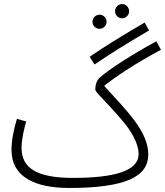

<svg xmlns="http://www.w3.org/2000/svg" viewBox="-20 -912 819 953"><path d="M587 -821C605 -821 621 -838 621 -856C621 -875 605 -892 587 -892C566 -892 551 -875 551 -856C551 -838 566 -821 587 -821ZM475 -769C493 -769 509 -785 509 -804C509 -823 493 -839 475 -839C454 -839 439 -823 439 -804C439 -785 454 -769 475 -769ZM449 -592C525 -643 605 -694 720 -761L698 -800C583 -733 502 -683 425 -630ZM323 21C605 21 716 -36 716 -145C716 -262 604 -367 497 -486C563 -538 656 -599 779 -665L756 -707C640 -644 523 -570 472 -524C460 -511 453 -492 453 -468C453 -454 489 -427 580 -322C632 -263 668 -200 668 -147C668 -65 552 -29 342 -29C162 -29 87 -78 87 -178C87 -221 100 -275 110 -309L64 -322C50 -276 37 -217 37 -168C37 -33 155 21 323 21Z"/></svg>

Font: Noto Sans Arabic Cond Light
Style: Regular
Weight: 300
Width: 3
Designer: Monotype Design Team, Nadine Chahine, Nizar Qandah and Khaled Hosny
Foundry: Monotype Imaging Inc.
Version: Version 2.012